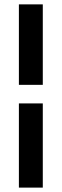

<svg xmlns="http://www.w3.org/2000/svg" viewBox="-20 -731 286 883"><path d="M176.8 -710.9V-340.8H66.9V-710.9ZM176.8 131.8H66.9V-255.4H176.8Z"/></svg>

Font: Vazirmatn UI FD Medium
Style: Regular
Weight: 500
Designer: Saber Rastikerdar
Foundry: Saber Rastikerdar
Version: Version 33.003